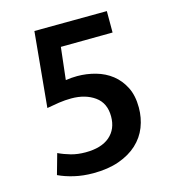

<svg xmlns="http://www.w3.org/2000/svg" viewBox="-99 -713 722 805"><g transform="rotate(-15 262.5 -311.0)"><path d="M438 -632V-539L213 -537L197 -397Q211 -399 222 -400Q233 -401 247 -401Q288 -401 327 -390Q366 -379 396 -355.5Q426 -332 444.5 -295.5Q463 -259 463 -207Q463 -162 447.5 -122.5Q432 -83 400 -53.5Q368 -24 320 -7Q272 10 208 10Q164 10 125.5 1Q87 -8 58 -22L83 -111Q108 -99 136.5 -91Q165 -83 199 -83Q268 -83 304.5 -114.5Q341 -146 341 -201Q341 -259 300.5 -288Q260 -317 199 -317Q172 -317 145 -313Q118 -309 92 -304L123 -630Z"/></g></svg>

Font: Mukta Vaani SemiBold
Style: Regular
Weight: 600
Designer: Noopur Datye, Girish Dalvi, Yashodeep Gholap, Pallavi Karambelkar
Foundry: Ek Type
Version: Version 2.538;PS 1.000;hotconv 16.6.51;makeotf.lib2.5.65220;